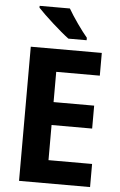

<svg xmlns="http://www.w3.org/2000/svg" viewBox="-61 -976 634 1018"><g transform="rotate(5 255.5 -467.0)"><path d="M269 -934H108V-924C142 -887 230 -807 275 -774H372V-787C343 -821 294 -890 269 -934ZM458 0V-123H226V-310H442V-432H226V-593H458V-714H80V0Z"/></g></svg>

Font: Noto Sans Myanmar SemiCondensed
Style: Bold
Weight: 700
Width: 4
Designer: Monotype Design Team
Foundry: Monotype Imaging Inc.
Version: Version 2.107